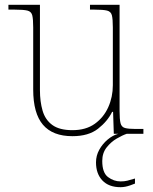

<svg xmlns="http://www.w3.org/2000/svg" viewBox="-20 -556 637 798"><path d="M281 10Q199 10 158.5 -37.5Q118 -85 118 -184V-442Q118 -477 114 -492.5Q110 -508 94 -512Q78 -516 41 -516H15V-536H146V-181Q146 -134 157 -96Q168 -58 197.5 -36.5Q227 -15 281 -15Q337 -15 374 -41.5Q411 -68 430 -110.5Q449 -153 449 -202V-442Q449 -477 445 -492.5Q441 -508 425 -512Q409 -516 372 -516H354V-536H477V-94Q477 -60 481 -44Q485 -28 499.5 -24Q514 -20 544 -20H576V0H453L450 -91H446Q427 -52 387.5 -21Q348 10 281 10ZM481 222Q432 222 405.5 194Q379 166 379 119Q379 91 392.5 66.5Q406 42 427.5 24Q449 6 472 0H507Q489 6 465 20Q441 34 423 57Q405 80 405 113Q405 162 429 180Q453 198 481 198Q497 198 509 195Q521 192 541 186V207Q531 211 521 214.5Q511 218 501 220Q491 222 481 222Z"/></svg>

Font: Noto Serif Armenian Thin
Style: Regular
Weight: 250
Version: Version 2.007